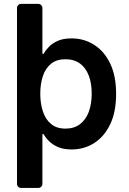

<svg xmlns="http://www.w3.org/2000/svg" viewBox="-20 -747 652 972"><path d="M274.5 -2.1Q246.4 -14.6 228.7 -32Q210.9 -49.4 201 -67.8H194.6V183.9Q194.6 192.5 188.4 198.5Q182.2 204.5 173.7 204.5H86.6Q78.1 204.5 72.1 198.5Q66.1 192.5 66.1 183.9V-706.7Q66.1 -715.2 72.1 -721.2Q78.1 -727.3 86.6 -727.3H173.7Q182.2 -727.3 188.4 -721.2Q194.6 -715.2 194.6 -706.7V-474.8H201Q210.6 -492.5 227.6 -509.9Q244 -527.3 273.1 -540.5Q300.4 -552.6 343 -552.6Q405.5 -552.6 456.3 -520.2Q507.1 -488.6 537.6 -425.8Q567.8 -363.3 567.8 -272Q567.8 -181.1 538.4 -119Q508.5 -56.1 457.7 -23.4Q406.6 9.6 343 9.6Q302.2 9.6 274.5 -2.1ZM197.4 -182.5Q210.2 -142.4 238.6 -119.3Q266.3 -95.9 311.4 -95.9Q355.1 -95.9 384.9 -118.3Q414.4 -141 429.3 -180.4Q444.2 -220.5 444.2 -272.7Q444.2 -325.6 429.7 -363.6Q414.4 -403.8 385.3 -425.1Q355.1 -447.1 311.4 -447.1Q266.7 -447.1 238.6 -424.4Q210.2 -401.3 197.4 -362.6Q183.9 -322.8 183.9 -272.7Q183.9 -223 197.4 -182.5Z"/></svg>

Font: DeltaSans SemiBold
Style: Regular
Weight: 600
Designer: Rasmus Andersson
Foundry: rsms
Version: Version 3.012